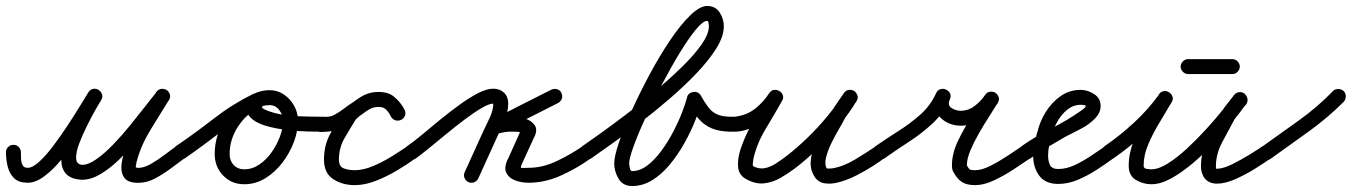

<svg xmlns="http://www.w3.org/2000/svg" viewBox="-45 -587 4527 643"><path d="M0 -102Q11 -102 18 -94.5Q25 -87 25 -77Q25 -68 25.5 -55.5Q26 -43 30.5 -34Q35 -25 48 -25Q64 -25 86.5 -45.5Q109 -66 133 -98Q157 -130 180.5 -165.5Q204 -201 222.5 -231.5Q241 -262 251 -278Q258 -288 267.5 -289.5Q277 -291 285 -286Q293 -281 296.5 -271.5Q300 -262 294 -252Q290 -246 276.5 -222.5Q263 -199 247.5 -168Q232 -137 220.5 -107Q209 -77 210 -56.5Q211 -36 231 -35Q231 -35 231 -35Q230 -35 230 -35Q251 -35 278 -54Q305 -73 334 -103Q363 -133 390.5 -167Q418 -201 441.5 -231Q465 -261 480 -280Q487 -289 496.5 -289.5Q506 -290 514 -285Q521 -280 524 -270.5Q527 -261 520 -251Q492 -206 459.5 -153Q427 -100 413 -47Q410 -34 409.5 -29Q409 -24 422 -25Q440 -26 463 -39.5Q486 -53 507.5 -69.5Q529 -86 545 -97Q553 -103 563 -101.5Q573 -100 579 -91Q585 -83 583.5 -73Q582 -63 573 -57Q553 -42 528 -23.5Q503 -5 476.5 9.5Q450 24 424 25Q385 27 371.5 8.5Q358 -10 362.5 -41Q367 -72 382.5 -108.5Q398 -145 418 -180.5Q438 -216 455 -242Q472 -268 478 -278Q484 -288 494 -288Q504 -288 512 -282Q520 -277 523 -267.5Q526 -258 519 -249Q500 -225 474.5 -191.5Q449 -158 419 -122.5Q389 -87 357 -55.5Q325 -24 292.5 -4.5Q260 15 230 15Q230 15 230 15Q229 15 229 15Q192 13 176 -5Q160 -23 160.5 -51.5Q161 -80 171.5 -113.5Q182 -147 197.5 -179Q213 -211 228 -237.5Q243 -264 251 -277Q257 -288 267 -289Q277 -290 285 -285Q293 -280 296.5 -271Q300 -262 293 -251Q280 -229 259 -194.5Q238 -160 212.5 -122Q187 -84 159 -50.5Q131 -17 102.5 4Q74 25 48 25Q18 25 2.5 10Q-13 -5 -19 -28.5Q-25 -52 -25 -77Q-25 -88 -17.5 -95Q-10 -102 0 -102Z M538 -63Q533 -71 534.5 -81.5Q536 -92 545 -98Q608 -141 670.5 -189.5Q733 -238 802 -272Q814 -277 822.5 -273Q831 -269 835 -260Q840 -251 837.5 -241.5Q835 -232 824 -227Q780 -206 752 -163Q724 -120 724 -71Q724 -49 737.5 -34.5Q751 -20 773 -20Q800 -20 823.5 -36Q847 -52 865 -77.5Q883 -103 893 -131Q903 -159 903 -183Q903 -201 890.5 -218Q878 -235 858 -235Q855 -235 844.5 -234Q834 -233 833 -230Q833 -230 833 -230Q833 -230 833 -230Q831 -225 841 -220.5Q851 -216 854 -215Q896 -200 946 -198Q996 -196 1040 -196Q1050 -196 1057.5 -188.5Q1065 -181 1065 -171Q1065 -161 1057.5 -153.5Q1050 -146 1040 -146Q1025 -146 991 -146.5Q957 -147 917.5 -151.5Q878 -156 844 -166Q810 -176 792 -195.5Q774 -215 785 -246Q785 -246 785 -246Q785 -246 785 -246Q793 -269 814.5 -277Q836 -285 858 -285Q885 -285 906.5 -270Q928 -255 940.5 -232Q953 -209 953 -183Q953 -148 939 -111Q925 -74 900.5 -42Q876 -10 843.5 10Q811 30 773 30Q730 30 702 0.5Q674 -29 674 -71Q674 -134 710 -190Q746 -246 803 -272Q814 -277 823 -273Q832 -269 836 -260Q840 -252 837.5 -242Q835 -232 824 -227Q757 -194 696 -146.5Q635 -99 573 -56Q565 -51 554.5 -52.5Q544 -54 538 -63Z M1026 -196Q1036 -196 1043.5 -188.5Q1051 -181 1051 -171Q1051 -169 1050.5 -173Q1050 -177 1049 -179Q1045 -191 1034 -194Q1032 -195 1030 -195Q1029 -195 1029 -195Q1039 -195 1052 -196Q1065 -197 1074 -202Q1074 -202 1074 -202Q1074 -202 1074 -202Q1074 -202 1074 -202Q1091 -211 1106.5 -223Q1122 -235 1138 -245Q1138 -245 1138 -245Q1137 -244 1137 -244Q1158 -259 1177.5 -269Q1197 -279 1224 -279Q1254 -279 1275.5 -262Q1297 -245 1310 -219Q1315 -208 1311 -199Q1307 -190 1299 -186Q1291 -182 1281.5 -183.5Q1272 -185 1266 -195Q1257 -210 1249.5 -219.5Q1242 -229 1222 -229Q1200 -229 1180 -214.5Q1160 -200 1145 -186Q1145 -186 1147 -188Q1149 -191 1149 -191Q1129 -159 1109.5 -125.5Q1090 -92 1090 -53Q1090 -29 1106.5 -23Q1123 -17 1143 -17Q1171 -17 1203.5 -30.5Q1236 -44 1266.5 -63Q1297 -82 1319 -97Q1327 -103 1337.5 -101.5Q1348 -100 1353 -91Q1359 -83 1357.5 -72.5Q1356 -62 1347 -57Q1321 -38 1286 -17Q1251 4 1214 18.5Q1177 33 1143 33Q1102 33 1071 13Q1040 -7 1040 -53Q1040 -101 1061.5 -140Q1083 -179 1107 -217Q1107 -217 1109 -220Q1111 -222 1111 -222Q1133 -243 1161 -261Q1189 -279 1222 -279Q1256 -279 1274 -263.5Q1292 -248 1308 -221Q1315 -211 1310.5 -202Q1306 -193 1298 -188Q1289 -184 1279.5 -185Q1270 -186 1264 -197Q1258 -210 1248.5 -219.5Q1239 -229 1224 -229Q1206 -229 1193 -221.5Q1180 -214 1167 -204Q1167 -204 1166 -203Q1166 -203 1166 -203Q1148 -192 1132 -179.5Q1116 -167 1098 -158Q1098 -158 1098 -158Q1098 -158 1098 -158Q1098 -158 1098 -158Q1082 -150 1064 -147.5Q1046 -145 1029 -145Q1017 -145 1009 -152Q1001 -159 1001 -171Q1001 -181 1008.5 -188.5Q1016 -196 1026 -196Z M1347 -56Q1339 -51 1328.5 -52.5Q1318 -54 1312 -63Q1307 -71 1308.5 -81.5Q1310 -92 1319 -98Q1340 -112 1368.5 -136Q1397 -160 1429.5 -186.5Q1462 -213 1494.5 -236.5Q1527 -260 1556 -275Q1585 -290 1607 -290Q1629 -290 1643 -276.5Q1657 -263 1657 -241Q1657 -210 1643 -179.5Q1629 -149 1617 -122Q1602 -89 1587 -56Q1572 -23 1557 10Q1552 20 1542.5 23.5Q1533 27 1524 23Q1514 18 1510.5 8.5Q1507 -1 1511 -10Q1526 -43 1541 -76Q1556 -109 1571 -142Q1581 -164 1594 -190.5Q1607 -217 1607 -241Q1607 -244 1609.5 -242Q1612 -240 1607 -240Q1593 -240 1567.5 -225Q1542 -210 1511.5 -187Q1481 -164 1450 -138.5Q1419 -113 1392 -91Q1365 -69 1347 -56Q1347 -56 1347 -56Q1347 -56 1347 -56ZM1835 -276Q1840 -266 1836.5 -256.5Q1833 -247 1824 -242Q1773 -216 1722 -190.5Q1671 -165 1619 -139Q1609 -134 1600.5 -139Q1592 -144 1589 -153Q1585 -162 1587.5 -172Q1590 -182 1601 -185Q1619 -191 1638 -194Q1657 -197 1677 -196Q1677 -196 1676 -196Q1675 -196 1675 -196Q1694 -196 1714.5 -189.5Q1735 -183 1745.5 -168Q1756 -153 1745 -129Q1745 -129 1745 -130Q1745 -130 1745 -130Q1734 -106 1723 -82Q1712 -58 1701 -34Q1701 -34 1701 -34Q1701 -33 1701 -33Q1697 -24 1702.5 -24.5Q1708 -25 1725 -25Q1773 -25 1820.5 -48Q1868 -71 1906 -97Q1914 -103 1924 -101.5Q1934 -100 1940 -91Q1946 -83 1944.5 -73Q1943 -63 1934 -57Q1890 -25 1835.5 0Q1781 25 1725 25Q1701 25 1680 17Q1659 9 1650.5 -8.5Q1642 -26 1656 -55Q1656 -55 1656 -54Q1656 -54 1656 -54Q1667 -78 1677.5 -102Q1688 -126 1699 -150Q1699 -150 1699 -150Q1699 -151 1699 -151Q1700 -152 1701.5 -146.5Q1703 -141 1701 -142Q1696 -145 1689 -145.5Q1682 -146 1677 -146Q1677 -146 1676 -146Q1675 -146 1675 -146Q1660 -147 1645 -144.5Q1630 -142 1615 -137Q1604 -134 1596 -139Q1588 -144 1585 -152Q1582 -160 1584.5 -169Q1587 -178 1597 -183Q1648 -209 1699 -235Q1750 -261 1802 -287Q1811 -291 1821 -288Q1831 -285 1835 -276Z M1899 -63Q1894 -71 1895.5 -81.5Q1897 -92 1906 -98Q1928 -113 1967 -141Q2006 -169 2054 -205.5Q2102 -242 2150 -282.5Q2198 -323 2239 -363Q2280 -403 2304.5 -438Q2329 -473 2329 -499Q2329 -501 2328 -509Q2327 -517 2323 -517Q2309 -517 2284.5 -487Q2260 -457 2230.5 -408.5Q2201 -360 2171.5 -303.5Q2142 -247 2117 -193Q2092 -139 2077 -97.5Q2062 -56 2062 -40Q2062 -36 2064 -25Q2066 -14 2072 -14Q2098 -14 2123 -33Q2148 -52 2170 -82Q2192 -112 2209.5 -145.5Q2227 -179 2239 -210Q2251 -241 2256 -261Q2259 -276 2277 -279Q2294 -281 2302 -267Q2315 -244 2327 -228Q2339 -212 2356.5 -204Q2374 -196 2406 -196Q2416 -196 2423.5 -188.5Q2431 -181 2431 -171Q2431 -161 2423.5 -153.5Q2416 -146 2406 -146Q2365 -146 2339 -157Q2313 -168 2294.5 -189.5Q2276 -211 2258 -243Q2254 -250 2261.5 -254.5Q2269 -259 2279 -261Q2289 -262 2297.5 -259.5Q2306 -257 2304 -249Q2298 -221 2283.5 -184Q2269 -147 2247.5 -108.5Q2226 -70 2199 -37Q2172 -4 2140 16Q2108 36 2072 36Q2041 36 2026.5 11.5Q2012 -13 2012 -40Q2012 -63 2028 -110.5Q2044 -158 2071 -217.5Q2098 -277 2131 -338.5Q2164 -400 2199 -452Q2234 -504 2266.5 -535.5Q2299 -567 2323 -567Q2351 -567 2365 -545.5Q2379 -524 2379 -499Q2379 -465 2354 -425Q2329 -385 2287.5 -341.5Q2246 -298 2196.5 -255.5Q2147 -213 2097 -174.5Q2047 -136 2004 -105.5Q1961 -75 1934 -56Q1926 -51 1915.5 -52.5Q1905 -54 1899 -63Z M2396 -146Q2385 -146 2378 -153.5Q2371 -161 2371 -171Q2371 -182 2378.5 -189Q2386 -196 2396 -196Q2404 -196 2412 -196Q2420 -196 2427 -198Q2461 -204 2487 -225.5Q2513 -247 2531 -275Q2538 -285 2547.5 -286Q2557 -287 2565 -282Q2573 -278 2576.5 -268.5Q2580 -259 2574 -249Q2548 -203 2519 -155Q2490 -107 2478 -55Q2478 -53 2476.5 -42.5Q2475 -32 2478 -30Q2498 -20 2517 -24Q2536 -28 2553.5 -39.5Q2571 -51 2587 -63Q2621 -89 2657.5 -124Q2694 -159 2726 -198Q2758 -237 2781 -274Q2787 -284 2797 -285Q2807 -286 2815 -281Q2823 -275 2826 -266Q2829 -257 2823 -247Q2812 -232 2801.5 -217.5Q2791 -203 2783 -188Q2783 -188 2783 -188Q2783 -188 2783 -188Q2776 -174 2763 -152Q2750 -130 2738.5 -106Q2727 -82 2721.5 -60Q2716 -38 2723 -24Q2723 -24 2723 -24Q2723 -24 2723 -24Q2723 -24 2723 -24Q2723 -24 2723 -24Q2725 -22 2732.5 -22.5Q2740 -23 2741 -23Q2779 -29 2818 -52.5Q2857 -76 2888 -97Q2888 -97 2888 -97Q2888 -97 2888 -97Q2896 -103 2906.5 -101.5Q2917 -100 2922 -91Q2928 -83 2926.5 -72.5Q2925 -62 2916 -57Q2903 -47 2879 -31.5Q2855 -16 2826 -1Q2797 14 2767.5 22.5Q2738 31 2714.5 26.5Q2691 22 2679 -2Q2679 -2 2679 -2Q2679 -2 2679 -2Q2679 -2 2679 -2Q2679 -2 2679 -2Q2667 -25 2670.5 -52.5Q2674 -80 2686 -109Q2698 -138 2713 -164.5Q2728 -191 2739 -212Q2739 -212 2739 -212Q2739 -212 2739 -212Q2749 -229 2760 -244.5Q2771 -260 2781 -275Q2788 -285 2798 -286Q2808 -287 2816 -282Q2823 -277 2826.5 -267.5Q2830 -258 2823 -248Q2800 -209 2765.5 -167.5Q2731 -126 2692.5 -88.5Q2654 -51 2617 -23Q2593 -5 2567.5 9.5Q2542 24 2514 27Q2486 30 2456 14Q2430 1 2427 -26.5Q2424 -54 2435.5 -88.5Q2447 -123 2465.5 -159Q2484 -195 2502 -225Q2520 -255 2530 -273Q2536 -284 2546 -285Q2556 -286 2564 -281Q2572 -276 2575.5 -266.5Q2579 -257 2573 -247Q2548 -211 2514.5 -184Q2481 -157 2437 -148Q2426 -146 2416 -146Q2406 -146 2396 -146Q2396 -146 2396 -146Q2396 -146 2396 -146Z M2881 -63Q2876 -71 2877.5 -81.5Q2879 -92 2888 -98Q2924 -123 2963.5 -148Q3003 -173 3037 -203Q3071 -233 3090 -275Q3096 -286 3105.5 -288.5Q3115 -291 3123 -287Q3132 -283 3136.5 -274.5Q3141 -266 3136 -254Q3127 -235 3141.5 -225.5Q3156 -216 3172 -216Q3198 -216 3219.5 -232.5Q3241 -249 3254 -269Q3261 -279 3271 -280Q3281 -281 3289 -276Q3296 -271 3299.5 -262Q3303 -253 3296 -242Q3284 -222 3266.5 -195Q3249 -168 3232.5 -139Q3216 -110 3204.5 -82.5Q3193 -55 3193 -33Q3193 -32 3193 -34Q3193 -34 3192 -34Q3192 -35 3192 -35Q3198 -24 3201.5 -20.5Q3205 -17 3221 -17Q3243 -17 3272.5 -32Q3302 -47 3330.5 -66Q3359 -85 3377 -97Q3377 -97 3377 -97Q3377 -97 3377 -97Q3385 -103 3395.5 -101.5Q3406 -100 3411 -91Q3417 -83 3415.5 -72.5Q3414 -62 3405 -57Q3382 -41 3350 -20Q3318 1 3284 17Q3250 33 3221 33Q3193 33 3177 23Q3161 13 3148 -11Q3148 -11 3148 -12Q3147 -12 3147 -12Q3143 -21 3143 -33Q3143 -72 3162.5 -113.5Q3182 -155 3208 -195Q3234 -235 3254 -268Q3260 -278 3270 -279Q3280 -280 3288 -275Q3296 -269 3299 -260Q3302 -251 3296 -241Q3275 -210 3242.5 -188Q3210 -166 3172 -166Q3143 -166 3119.5 -181Q3096 -196 3086.5 -220.5Q3077 -245 3090 -275Q3095 -286 3105 -288.5Q3115 -291 3123 -287Q3132 -283 3136.5 -274Q3141 -265 3136 -254Q3114 -207 3078 -173.5Q3042 -140 2999.5 -112.5Q2957 -85 2916 -56Q2908 -51 2897.5 -52.5Q2887 -54 2881 -63Z M3370 -63Q3365 -71 3366.5 -81.5Q3368 -92 3377 -98Q3424 -131 3476 -157Q3528 -183 3575 -216Q3578 -218 3584.5 -223Q3591 -228 3591 -232Q3591 -236 3574 -236Q3549 -236 3528.5 -219Q3508 -202 3495 -178Q3482 -154 3477 -133Q3477 -133 3477 -132Q3477 -131 3477 -131Q3472 -114 3468.5 -98.5Q3465 -83 3465 -66Q3465 -47 3471.5 -34Q3478 -21 3499 -21Q3526 -21 3554 -34Q3582 -47 3608.5 -65Q3635 -83 3656 -97Q3664 -103 3674.5 -101.5Q3685 -100 3690 -91Q3696 -83 3694.5 -72.5Q3693 -62 3684 -57Q3658 -38 3628 -18.5Q3598 1 3565 15Q3532 29 3499 29Q3456 29 3435.5 1.5Q3415 -26 3415 -66Q3415 -87 3419 -106Q3423 -125 3429 -145Q3429 -145 3429 -144Q3429 -143 3429 -143Q3436 -177 3456 -210Q3476 -243 3506 -264.5Q3536 -286 3574 -286Q3597 -286 3619 -272Q3641 -258 3641 -232Q3641 -210 3623 -191Q3603 -170 3574.5 -155.5Q3546 -141 3521 -128Q3491 -111 3462 -93.5Q3433 -76 3405 -56Q3397 -51 3386.5 -52.5Q3376 -54 3370 -63Z M3683 -56Q3675 -51 3664.5 -52.5Q3654 -54 3648 -63Q3643 -71 3644.5 -81.5Q3646 -92 3655 -98Q3706 -133 3753 -176.5Q3800 -220 3837 -271Q3844 -281 3853.5 -282Q3863 -283 3870 -278Q3878 -273 3881.5 -264Q3885 -255 3879 -245Q3861 -214 3839 -178Q3817 -142 3801 -105Q3785 -68 3785 -32Q3785 -23 3795 -21.5Q3805 -20 3811 -20Q3835 -20 3866 -39.5Q3897 -59 3930 -89.5Q3963 -120 3994 -154Q4025 -188 4049.5 -218.5Q4074 -249 4088 -267Q4095 -277 4105 -277.5Q4115 -278 4122 -272Q4130 -266 4132.5 -256.5Q4135 -247 4128 -237Q4117 -225 4106.5 -212Q4096 -199 4088 -185Q4088 -185 4088 -185Q4088 -185 4088 -185Q4069 -150 4048 -110.5Q4027 -71 4027 -30Q4027 -24 4028 -21Q4028 -21 4028 -22Q4028 -22 4028 -22Q4030 -18 4027.5 -18Q4025 -18 4024.5 -20Q4024 -22 4031 -22Q4051 -22 4080.5 -36.5Q4110 -51 4138.5 -68.5Q4167 -86 4183 -97Q4191 -103 4201.5 -101.5Q4212 -100 4217 -91Q4223 -83 4221.5 -72.5Q4220 -62 4211 -57Q4190 -42 4158 -22Q4126 -2 4092 13Q4058 28 4031 28Q3998 28 3984 2Q3984 2 3984 2Q3984 1 3984 1Q3977 -12 3977 -30Q3977 -79 3999.5 -123Q4022 -167 4044 -209Q4044 -209 4044 -209Q4044 -209 4044 -209Q4053 -225 4065 -239.5Q4077 -254 4088 -269Q4096 -278 4106 -278.5Q4116 -279 4123 -273Q4130 -267 4132.5 -257.5Q4135 -248 4128 -239Q4112 -215 4084 -181Q4056 -147 4022 -110Q3988 -73 3951 -41.5Q3914 -10 3878 10Q3842 30 3811 30Q3783 30 3759 15.5Q3735 1 3735 -32Q3735 -73 3751.5 -114.5Q3768 -156 3791.5 -195Q3815 -234 3835 -269Q3841 -280 3851 -280.5Q3861 -281 3869 -276Q3877 -271 3880.5 -261.5Q3884 -252 3877 -243Q3839 -188 3788.5 -141Q3738 -94 3683 -56Q3683 -56 3683 -56Q3683 -56 3683 -56ZM3934 -339Q3924 -339 3916.5 -346.5Q3909 -354 3909 -364Q3909 -374 3916.5 -381.5Q3924 -389 3934 -389Q3971 -389 4008 -389Q4045 -389 4082 -389Q4082 -389 4082 -389Q4082 -389 4082 -389Q4092 -389 4099.5 -381.5Q4107 -374 4107 -364Q4107 -354 4099.5 -346.5Q4092 -339 4082 -339Q4045 -339 4008 -339Q3971 -339 3934 -339Q3934 -339 3934 -339Q3934 -339 3934 -339Z M4176 -61Q4170 -70 4171.5 -80Q4173 -90 4182 -96Q4242 -139 4304.5 -183.5Q4367 -228 4419 -282Q4419 -282 4419 -282Q4419 -282 4419 -282Q4426 -289 4436.5 -289Q4447 -289 4455 -282Q4462 -275 4462 -264.5Q4462 -254 4455 -246Q4401 -192 4337 -146Q4273 -100 4210 -55Q4202 -49 4192 -51Q4182 -53 4176 -61Z"/></svg>

Font: FRB American Cursive Semibold
Style: Italic
Weight: 600
Italic angle: -25°
Version: Version 2.0;Modular Font Editor K font №1